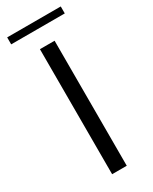

<svg xmlns="http://www.w3.org/2000/svg" viewBox="-213 -880 744 931"><g transform="rotate(-30 158.5 -414.5)"><path d="M118 -700H200V0H118ZM9 -829H309V-790H9Z"/></g></svg>

Font: Fahkwang Light
Style: Regular
Weight: 300
Version: Version 1.000; ttfautohint (v1.6)